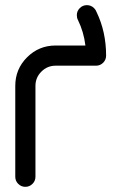

<svg xmlns="http://www.w3.org/2000/svg" viewBox="-20 -723 470 743"><path d="M195.3 -468.8Q163.1 -468.8 140.1 -445.8Q117.2 -422.9 117.2 -390.6V-39.1Q117.2 -22.9 105.7 -11.5Q94.2 0 78.1 0Q62 0 50.5 -11.5Q39.1 -22.9 39.1 -39.1V-390.6Q39.1 -455.6 84.7 -501.2Q130.4 -546.9 195.3 -546.9H310.5Q304.2 -599.6 281.7 -645.5Q277.3 -653.8 277.3 -664.1Q277.3 -680.2 288.8 -691.7Q300.3 -703.1 316.4 -703.1Q332.5 -703.1 344.2 -691.4Q350.6 -685.1 353.5 -676.8Q390.6 -600.1 390.6 -507.8Q390.6 -491.7 379.2 -480.2Q367.7 -468.8 351.6 -468.8Z"/></svg>

Font: Comfortaa
Style: Regular
Weight: 400
Designer: Johan Aakerlund - aajohan
Foundry: Johan Aakerlund
Version: Version 2.004 2013